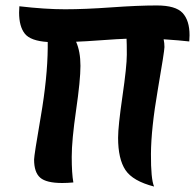

<svg xmlns="http://www.w3.org/2000/svg" viewBox="-20 -669 715 704"><path d="M675 -540Q675 -536 674.5 -528.5Q674 -521 674 -517Q640 -521 580 -525Q583 -511 583 -496.5Q583 -482 558.5 -339.5Q534 -197 533.5 -104.5Q533 -12 545 15Q467 -5 440 -45.5Q413 -86 413 -164Q413 -206 429 -316Q445 -426 445 -468.5Q445 -511 444 -527Q413 -526 351.5 -521.5Q290 -517 259 -516Q275 -480 275 -427.5Q275 -375 259 -265Q243 -155 243 -94Q243 -33 249 0Q227 2 208 2Q150 2 127.5 -17.5Q105 -37 105 -84Q105 -99 129.5 -241.5Q154 -384 155 -493V-515Q92 -519 71 -545.5Q50 -572 50 -623Q50 -627 50.5 -634.5Q51 -642 51 -646Q146 -635 218.5 -635Q291 -635 388.5 -642Q486 -649 555 -649Q624 -649 649.5 -621.5Q675 -594 675 -540Z"/></svg>

Font: Merienda One
Style: Regular
Weight: 400
Designer: Eduardo Rodriguez Tunni
Foundry: Eduardo Rodriguez Tunni
Version: Version 1.001